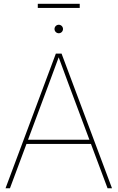

<svg xmlns="http://www.w3.org/2000/svg" viewBox="-20 -1017 635 1037"><path d="M9.8 0H33.7L123 -239.7H471.2L561 0H585L312.5 -727.5H281.7ZM297.4 -837.4C310.1 -837.4 320.3 -847.7 320.3 -860.4C320.3 -873 310.1 -883.3 297.4 -883.3C284.7 -883.3 274.4 -873 274.4 -860.4C274.4 -847.7 284.7 -837.4 297.4 -837.4ZM410.6 -996.6H184.1V-974.1H410.6ZM131.3 -262.2 243.7 -563.5 296.9 -707.5 350.1 -563.5 462.9 -262.2Z"/></svg>

Font: Raveo Display Display Thin
Style: Regular
Weight: 100
Designer: Jakub Foglar, Rasmus Andersson (Inter)
Foundry: Jakubfoglar.com
Version: Version 1.100;Glyphs 3.2.3 (3260)